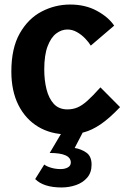

<svg xmlns="http://www.w3.org/2000/svg" viewBox="-20 -581 566 846"><path d="M277 11Q204 11 148.2 -22.5Q92.5 -56 61.2 -118Q30 -180 30 -266Q30 -368.5 67 -433.8Q104 -499 163.2 -530Q222.5 -561 289 -561Q356.5 -561 407.5 -533Q458.5 -505 483 -468L380 -380Q371 -395 355.2 -411.5Q339.5 -428 319.2 -439.5Q299 -451 277 -451Q251 -451 227.8 -433.5Q204.5 -416 189.8 -377.2Q175 -338.5 175 -274.5Q175 -227.5 185 -187.5Q195 -147.5 217.2 -123.2Q239.5 -99 277 -99Q301 -99 321.2 -107.5Q341.5 -116 365 -137Q388.5 -158 422.5 -196L509 -109Q461.5 -59 423 -33Q384.5 -7 349.5 2Q314.5 11 277 11ZM251 245Q172 245 135 208L175 144Q185 152 204.8 158Q224.5 164 247.5 164Q265.5 164 278.8 156.8Q292 149.5 292 135Q292 93 199 93L254 0H346L309 71Q337.5 75.5 360.5 91.5Q383.5 107.5 383.5 144.5Q383.5 179.5 364.2 201.8Q345 224 314.8 234.5Q284.5 245 251 245Z"/></svg>

Font: Junction
Style: Bold
Weight: 700
Designer: Caroline Hadilaksono
Foundry: Caroline Hadilaksono, Tyler Finck, The League of Moveable Type
Version: Version 2.000; ttfautohint (v1.8.3)